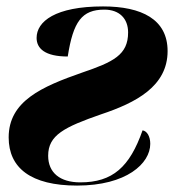

<svg xmlns="http://www.w3.org/2000/svg" viewBox="-20 -568 553 598"><path d="M220 10C374 10 448 -59 448 -120C448 -143 438 -160 424 -162C384 -48 331 0 230 0C167 0 130 -30 130 -83C130 -147 180 -172 295 -212C403 -248 502 -299 502 -409C502 -508 421 -548 301 -548C152 -548 94 -501 94 -450C94 -417 120 -392 191 -392C208 -501 235 -538 305 -538C352 -538 379 -510 379 -467C379 -397 333 -375 236 -342C110 -298 7 -253 7 -140C7 -45 76 10 220 10Z"/></svg>

Font: Noto Serif Display ExtraBold
Style: Italic
Weight: 800
Italic angle: -12°
Designer: Monotype Design Team
Foundry: Monotype Imaging Inc.
Version: Version 2.009